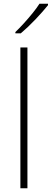

<svg xmlns="http://www.w3.org/2000/svg" viewBox="-20 -1016 279 1036"><path d="M90 0V-760H128V0ZM239 -988Q226 -972 209 -952.5Q192 -933 172 -912Q152 -891 131.5 -871.5Q111 -852 92 -836H63V-843Q84 -863 109 -890.5Q134 -918 157 -946.5Q180 -975 193 -996H239Z"/></svg>

Font: Noto Sans Symbols ExtraLight
Style: Regular
Weight: 250
Version: Version 2.002